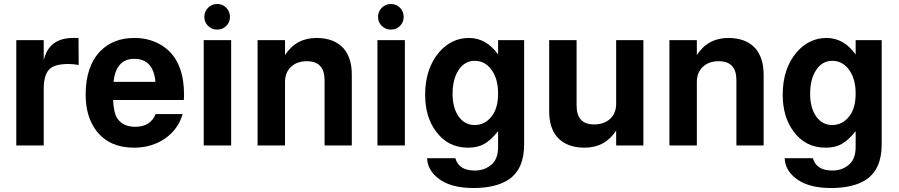

<svg xmlns="http://www.w3.org/2000/svg" viewBox="-20 -732 4525 966"><path d="M62 -530H200V-429Q226 -541 348 -541Q367 -541 375 -541L376 -405Q351 -410 324 -410Q256 -410 230 -385Q200 -357 200 -284V0H62Z M905 -229H549Q552 -165 569 -138Q598 -94 660 -94Q737 -94 763 -158H899Q876 -80 809.5 -34.5Q743 11 654 11Q533 11 468 -70Q411 -141 411 -257Q411 -398 485 -475Q550 -541 656 -541Q737 -541 798 -501Q859 -461 885 -389Q906 -333 906 -254Q906 -244 905 -229ZM762 -320Q752 -436 655 -436Q564 -436 551 -320Z M1143 -530V0H1005V-530ZM1073 -712Q1100 -712 1118.5 -693Q1137 -674 1137 -647Q1137 -620 1118.5 -601.5Q1100 -583 1073 -583Q1046 -583 1027 -601.5Q1008 -620 1008 -647Q1008 -674 1027 -693Q1046 -712 1073 -712Z M1276 -530H1414V-455Q1470 -541 1572 -541Q1663 -541 1710 -487Q1750 -439 1750 -357V0H1613V-329Q1613 -424 1524 -424Q1474 -424 1444 -395.5Q1414 -367 1414 -320V0H1276Z M2017 -530V0H1879V-530ZM1947 -712Q1974 -712 1992.5 -693Q2011 -674 2011 -647Q2011 -620 1992.5 -601.5Q1974 -583 1947 -583Q1920 -583 1901 -601.5Q1882 -620 1882 -647Q1882 -674 1901 -693Q1920 -712 1947 -712Z M2486 -530H2617V-5Q2617 118 2540 171Q2475 214 2362 214Q2244 214 2182 163Q2131 122 2129 64H2271Q2288 126 2369 126Q2420 126 2455 94Q2486 66 2486 7V-72Q2448 -25 2415 -7Q2382 11 2335 11Q2232 11 2172 -73Q2119 -145 2119 -256Q2119 -387 2190 -470Q2252 -541 2340 -541Q2426 -541 2486 -458ZM2368 -426Q2318 -426 2287.5 -380Q2257 -334 2257 -260Q2257 -189 2287.5 -146Q2318 -103 2368 -103Q2420 -103 2454 -147Q2486 -188 2486 -261Q2486 -340 2449 -386Q2417 -426 2368 -426Z M3217 0H3080V-75Q3024 11 2921 11Q2830 11 2783 -43Q2743 -90 2743 -172V-530H2881V-201Q2881 -106 2969 -106Q3019 -106 3049.5 -134Q3080 -162 3080 -210V-530H3217Z M3348 -530H3486V-455Q3542 -541 3644 -541Q3735 -541 3782 -487Q3822 -439 3822 -357V0H3685V-329Q3685 -424 3596 -424Q3546 -424 3516 -395.5Q3486 -367 3486 -320V0H3348Z M4285 -530H4416V-5Q4416 118 4339 171Q4274 214 4161 214Q4043 214 3981 163Q3930 122 3928 64H4070Q4087 126 4168 126Q4219 126 4254 94Q4285 66 4285 7V-72Q4247 -25 4214 -7Q4181 11 4134 11Q4031 11 3971 -73Q3918 -145 3918 -256Q3918 -387 3989 -470Q4051 -541 4139 -541Q4225 -541 4285 -458ZM4167 -426Q4117 -426 4086.5 -380Q4056 -334 4056 -260Q4056 -189 4086.5 -146Q4117 -103 4167 -103Q4219 -103 4253 -147Q4285 -188 4285 -261Q4285 -340 4248 -386Q4216 -426 4167 -426Z"/></svg>

Font: Almarai Bold
Style: Regular
Weight: 700
Designer: Boutros International 2019
Foundry: Created by Boutros International 2019
Version: Version 1.10